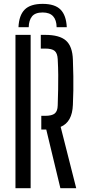

<svg xmlns="http://www.w3.org/2000/svg" viewBox="-20 -982 450 1002"><path d="M202.7 -961.8Q266.4 -961.8 296 -931.9Q325.6 -901.9 328.5 -840H275.5Q275.1 -877.3 257.2 -897.1Q239.2 -916.9 202.7 -916.9Q163.6 -916.9 147.1 -896.4Q130.7 -876 129.8 -840H76.4Q79.2 -902.3 109 -932.1Q138.8 -961.8 202.7 -961.8ZM295.1 0 221.4 -306H195.5V-377.5H214.9Q251.2 -377.5 265.9 -389.9Q280.6 -402.2 281.2 -432.1Q282.7 -477.6 283.4 -515.3Q284.1 -553 283.9 -590.7Q283.6 -628.4 281.2 -673.5Q279.7 -703.9 265.4 -716.2Q251.2 -728.5 215.8 -728.5H192.9V-800H215.8Q290.9 -800 324.5 -770Q358.2 -740 360.4 -670.7Q362.3 -623.3 362.7 -584.5Q363.2 -545.7 362.7 -509.9Q362.3 -474.1 360.4 -435Q357.2 -345.1 296.6 -319.9L377.7 0ZM60.7 0V-800H139.9V0Z"/></svg>

Font: Big Shoulders Stencil Text Thin
Style: Regular
Weight: 100
Designer: Patric King
Foundry: XO Type Co
Version: Version 2.001